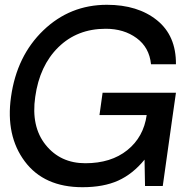

<svg xmlns="http://www.w3.org/2000/svg" viewBox="-20 -776 804 801"><path d="M714 -389 699 -284 659 0H585L583 -110Q534 -50 473 -22.5Q412 5 324 5Q164 5 83.5 -102.5Q3 -210 26 -372Q50 -543 161 -649.5Q272 -756 426 -756Q555 -756 635 -691.5Q715 -627 714 -508H610Q603 -578 550 -617Q497 -656 421 -656Q302 -656 223.5 -579Q145 -502 127 -372Q109 -248 170.5 -171.5Q232 -95 336 -95Q443 -95 511 -149.5Q579 -204 592 -296H395L408 -389Z"/></svg>

Font: Oakes Grotesk Medium
Style: Italic
Weight: 500
Italic angle: -8°
Designer: Samuel Oakes
Foundry: Samuel Oakes
Version: Version 1.000;PS 001.000;hotconv 1.0.88;makeotf.lib2.5.64775